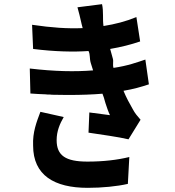

<svg xmlns="http://www.w3.org/2000/svg" viewBox="-20 -838 840 922"><path d="M655 -263C640 -280 628 -294 618 -313C603 -339 586 -370 573 -402C621 -410 659 -421 695 -433L678 -552C639 -539 594 -522 525 -512C520 -528 526 -542 522 -556C518 -571 513 -587 509 -603C562 -612 609 -624 653 -639L635 -756C584 -735 533 -722 477 -713C472 -747 478 -782 470 -818L352 -803C359 -778 365 -754 370 -731L372 -722C374 -715 375 -709 377 -703C303 -700 229 -705 134 -719L139 -603C241 -590 334 -588 405 -593C414 -576 409 -558 416 -535C419 -524 423 -512 427 -500C339 -493 242 -495 123 -509L126 -389C150 -387 174 -386 199 -385L209 -384C213 -384 216 -384 220 -384L230 -383C254 -383 279 -382 302 -382H312C370 -382 424 -384 472 -388C477 -376 481 -363 484 -351L487 -341C493 -323 499 -304 508 -285C484 -288 443 -294 409 -298L405 -201C458 -193 552 -180 597 -169L655 -263ZM594 45 601 -84C544 -70 476 -62 400 -62C295 -62 252 -91 252 -165C252 -208 267 -243 286 -276L174 -301C156 -253 136 -203 139 -139C139 4 241 64 401 64C470 64 542 57 594 45Z"/></svg>

Font: Glow Sans TC Compressed
Style: Bold
Weight: 700
Width: 2
Designer: Ryoko NISHIZUKA (kana, bopomofo & ideographs); Paul D. Hunt (Latin, Greek & Cyrillic); Sandoll Communications, Soo-young
Version: Version 0.93